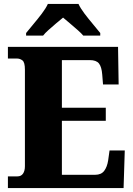

<svg xmlns="http://www.w3.org/2000/svg" viewBox="-20 -951 674 971"><path d="M20 0V-59H68Q87 -59 96.5 -73Q106 -87 106 -110V-599Q106 -636 93.5 -645.5Q81 -655 66 -655H20V-714H577L580 -524H501L497 -574Q494 -613 480.5 -630Q467 -647 434 -647H293V-406H515V-340H293V-67H461Q492 -67 507 -87Q522 -107 527 -140L534 -190H611L605 0ZM112 -784Q127 -803 149 -829Q171 -855 191.5 -882Q212 -909 222 -931H377Q387 -909 407.5 -882Q428 -855 450 -829Q472 -803 487 -784V-771H401Q393 -781 374 -798Q355 -815 334 -832.5Q313 -850 299 -862Q284 -850 264 -833Q244 -816 225.5 -799.5Q207 -783 198 -771H112Z"/></svg>

Font: Noto Serif Thai SemiCondensed Black
Style: Regular
Weight: 900
Width: 4
Designer: Monotype Design Team
Foundry: Monotype Imaging Inc.
Version: Version 2.002; ttfautohint (v1.8.4.7-5d5b)